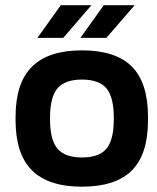

<svg xmlns="http://www.w3.org/2000/svg" viewBox="-20 -700 597 729"><path d="M39.1 -255.9Q39.1 -385.3 101.6 -447Q164.1 -508.8 291 -508.8Q418.9 -508.8 480.5 -447.3Q542 -385.7 542 -255.9V-244.1Q542 -114.3 480.5 -52.7Q418.9 8.8 291 8.8Q164.1 8.8 101.6 -53Q39.1 -114.7 39.1 -244.1ZM122.1 -556.2 210.9 -680.2H327.1L220.2 -556.2ZM169.9 -248Q169.9 -168.9 198.2 -135.5Q226.6 -102.1 291 -102.1Q356 -102.1 384 -135.3Q412.1 -168.5 412.1 -248V-252Q412.1 -331.5 384 -364.7Q356 -397.9 291 -397.9Q226.6 -397.9 198.2 -364.5Q169.9 -331.1 169.9 -252ZM285.2 -556.2 374 -680.2H491.2L383.8 -556.2Z"/></svg>

Font: LT Wave Text Bold
Style: Regular
Weight: 700
Designer: Daniel Lyons
Version: Version 2.5 (Glyphs App)